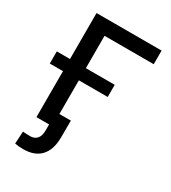

<svg xmlns="http://www.w3.org/2000/svg" viewBox="-222 -841 1037 1162"><g transform="rotate(30 297.0 -260.0)"><path d="M557.1 -727.5V-632.3H213.4V0H102.5V-727.5ZM10.3 -321.3V-406.2H415V-321.3ZM129.9 208Q114.3 208 99.4 206.8Q84.5 205.6 70.8 203.1L75.7 116.7Q87.9 117.7 101.1 118.4Q114.3 119.1 126.5 119.1Q156.2 119.1 173.6 100.1Q190.9 81.1 190.9 40.5V0H149.9V-85.9H293.5L293 33.7Q292 118.7 250.5 163.3Q209 208 129.9 208Z"/></g></svg>

Font: Inter 20pt Medium
Style: Regular
Weight: 500
Version: Version 4.001;git-66647c0bb